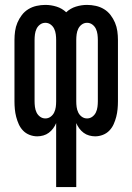

<svg xmlns="http://www.w3.org/2000/svg" viewBox="-20 -548 540 783"><path d="M209 215V-46Q204 -34 196.5 -24Q189 -14 179 -6.5Q169 1 156.5 4.5Q144 8 132 8Q116 8 100.5 2Q85 -4 74 -15.5Q63 -27 56.5 -41.5Q50 -56 46 -71.5Q42 -87 40.5 -103Q39 -119 39 -135V-385Q39 -403 41.5 -421Q44 -439 51 -455.5Q58 -472 69 -486.5Q80 -501 95.5 -510.5Q111 -520 129 -524Q147 -528 165 -528Q188 -528 210.5 -521Q233 -514 250 -498Q267 -514 289.5 -521Q312 -528 335 -528Q353 -528 371 -524Q389 -520 404.5 -510.5Q420 -501 431 -486.5Q442 -472 449 -455.5Q456 -439 458.5 -421Q461 -403 461 -385V-135Q461 -119 459.5 -103Q458 -87 454 -71.5Q450 -56 443.5 -41.5Q437 -27 426 -15.5Q415 -4 399.5 2Q384 8 368 8Q356 8 343.5 4.5Q331 1 321 -6.5Q311 -14 303.5 -24Q296 -34 291 -46V215ZM165 -65Q177 -65 186.5 -72Q196 -79 201 -89.5Q206 -100 207.5 -111.5Q209 -123 209 -135V-385Q209 -396 207.5 -408Q206 -420 201 -430.5Q196 -441 186.5 -448Q177 -455 165 -455Q153 -455 143.5 -448Q134 -441 129 -430.5Q124 -420 122.5 -408Q121 -396 121 -385V-135Q121 -124 122.5 -112Q124 -100 129 -89.5Q134 -79 143.5 -72Q153 -65 165 -65ZM335 -65Q347 -65 356.5 -72Q366 -79 371 -89.5Q376 -100 377.5 -112Q379 -124 379 -135V-385Q379 -396 377.5 -408Q376 -420 371 -430.5Q366 -441 356.5 -448Q347 -455 335 -455Q323 -455 313.5 -448Q304 -441 299 -430.5Q294 -420 292.5 -408Q291 -396 291 -385V-135Q291 -123 292.5 -111.5Q294 -100 299 -89.5Q304 -79 313.5 -72Q323 -65 335 -65Z"/></svg>

Font: Iosevka Custom Medium
Style: Regular
Weight: 500
Monospace: yes
Designer: Belleve Invis
Foundry: Belleve Invis
Version: Version 32.5.0; ttfautohint (v1.8.4)